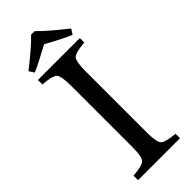

<svg xmlns="http://www.w3.org/2000/svg" viewBox="-267 -850 881 881"><g transform="rotate(-45 173.5 -409.5)"><path d="M312 -709 296 -684Q254 -701 173 -746Q89 -700 51 -684L35 -709Q125 -780 162 -819H185Q222 -780 312 -709ZM309 0H37V-29Q98 -34 112 -49Q126 -63 126 -126V-524Q126 -587 112 -602Q98 -616 37 -621V-650H309V-621Q248 -616 234 -602Q220 -587 220 -524V-126Q220 -63 234 -49Q248 -34 309 -29Z"/></g></svg>

Font: Triodion
Style: Regular
Weight: 400
Version: Version 1.201; ttfautohint (v1.8.4.7-5d5b)